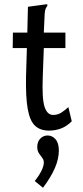

<svg xmlns="http://www.w3.org/2000/svg" viewBox="-20 -606 390 907"><path d="M212 11Q170 11 145.5 -12Q121 -35 111 -91Q101 -147 103 -246L107 -379H40L41 -452H109L112 -574L193 -585L203 -586L204 -579Q199 -572 195.5 -564.5Q192 -557 191 -540L187 -452H289V-379H187L182 -243Q178 -140 190.5 -101.5Q203 -63 231 -63Q253 -63 270.5 -74.5Q288 -86 303 -100L319 -33Q295 -9 268 1Q241 11 212 11ZM183 281 144 249Q163 226 175 202.5Q187 179 187 161Q187 149 179 139Q171 129 163.5 117.5Q156 106 156 88Q156 63 170.5 48.5Q185 34 205 34Q227 34 242.5 52Q258 70 258 105Q258 145 239 188.5Q220 232 183 281Z"/></svg>

Font: Inconsolata ExtraCondensed SemiBold
Style: Regular
Weight: 600
Width: 2
Monospace: yes
Designer: Raph Levien, Cyreal, Brenton Simpson
Foundry: Raph Levien, Cyreal, Google
Version: Version 3.001; ttfautohint (v1.8.2.53-6de2)